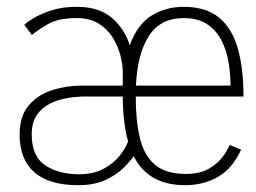

<svg xmlns="http://www.w3.org/2000/svg" viewBox="-20 -532 750 563"><path d="M209 11Q123.5 11 80.5 -27Q37.5 -65 37.5 -137.5Q37.5 -192 64.5 -223.2Q91.5 -254.5 133.2 -267.8Q175 -281 219.5 -281H340V-319.5Q340 -341.5 333.2 -368.8Q326.5 -396 311 -421.2Q295.5 -446.5 269.5 -462.8Q243.5 -479 205 -479Q150.5 -479 119.2 -460.5Q88 -442 73.5 -429.5L51 -459.5Q58 -466 78.2 -478.5Q98.5 -491 130.5 -501.5Q162.5 -512 205 -512Q271 -512 308.5 -479.2Q346 -446.5 360.5 -399Q382.5 -460 424 -486Q465.5 -512 518.5 -512Q584.5 -512 623 -479.8Q661.5 -447.5 677.8 -388.5Q694 -329.5 694 -249H378Q378 -180 389.8 -129Q401.5 -78 433.2 -50Q465 -22 525 -22Q566 -22 592 -37Q618 -52 632.8 -72Q647.5 -92 653.5 -107L687 -93Q661.5 -37.5 619 -13.2Q576.5 11 523 11Q414.5 11 372 -74Q362.5 -60 342.2 -39.8Q322 -19.5 289.2 -4.2Q256.5 11 209 11ZM518.5 -479Q450.5 -479 416.8 -426.8Q383 -374.5 378.5 -281H656Q656 -314.5 650.2 -349.2Q644.5 -384 629.5 -413.5Q614.5 -443 587.5 -461Q560.5 -479 518.5 -479ZM212 -21Q255 -21 285 -37.8Q315 -54.5 332.2 -77Q349.5 -99.5 355.5 -117.5Q340.5 -170.5 340 -249H229.5Q206 -249 179 -244.8Q152 -240.5 127.8 -228.8Q103.5 -217 88.2 -195Q73 -173 73 -137.5Q73 -74 112.2 -47.5Q151.5 -21 212 -21Z"/></svg>

Font: League Mono Thin
Style: Regular
Weight: 100
Width: 6
Designer: Tyler Finck
Foundry: The League of Moveable Type / Tyler Finck
Version: Version 2.300;RELEASE